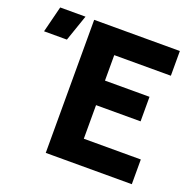

<svg xmlns="http://www.w3.org/2000/svg" viewBox="-275 -830 958 956"><g transform="rotate(20 204.0 -352.5)"><path d="M65 0V-705H519V-574H149L219 -662V-42L149 -131H521V0ZM166 -309V-439H455V-309ZM-150 -566 -115 -705H19L-29 -566Z"/></g></svg>

Font: TikTok Sans 24pt
Style: Bold
Weight: 700
Version: Version 4.000